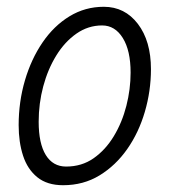

<svg xmlns="http://www.w3.org/2000/svg" viewBox="-20 -538 510 566"><path d="M35 -169Q35 -238 53.5 -301Q72 -364 105.5 -413Q139 -462 185 -490Q231 -518 286 -518Q348 -518 386.5 -467.5Q425 -417 425 -334Q425 -270 407 -208.5Q389 -147 355 -98.5Q321 -50 273.5 -21Q226 8 166 8Q119 8 90 -15.5Q61 -39 48 -79Q35 -119 35 -169ZM94 -179Q94 -115 115 -81Q136 -47 175 -47Q221 -47 256 -71.5Q291 -96 315.5 -136.5Q340 -177 352.5 -226Q365 -275 365 -324Q365 -389 342 -426Q319 -463 281 -463Q240 -463 205.5 -439Q171 -415 146 -374.5Q121 -334 107.5 -283.5Q94 -233 94 -179Z"/></svg>

Font: Radio Canada Condensed Light
Style: Italic
Weight: 300
Width: 3
Italic angle: -12°
Designer: Charles Daoud, Etienne Aubert Bonn, Alexandre Saumier Demers, Jacques Le Bailly
Foundry: Radio-Canada
Version: Version 2.104; ttfautohint (v1.8.4.7-5d5b);gftools[0.9.28.de